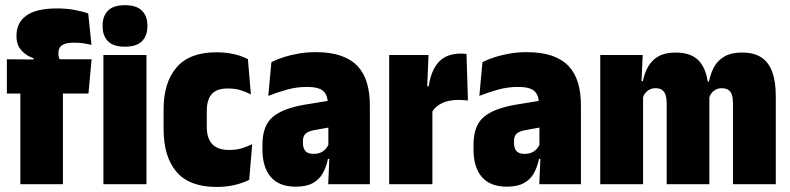

<svg xmlns="http://www.w3.org/2000/svg" viewBox="-20 -710 3046 740"><path d="M199.5 -677.5Q236.5 -677.5 267.5 -671.8Q298.5 -666 320 -658L332.5 -537Q318.5 -540.5 302 -543Q285.5 -545.5 266 -545.5Q243 -545.5 229.5 -540.8Q216 -536 210.5 -526.8Q205 -517.5 205 -504V-503Q205 -493 208 -485.8Q211 -478.5 215.5 -471L109.5 -469V-485.5Q81.5 -494.5 62.5 -515.8Q43.5 -537 43.5 -570V-572.5Q43.5 -623 82 -650.2Q120.5 -677.5 199.5 -677.5ZM58.5 0V-436H222.5V0ZM6.5 -349.5V-481.5L132.5 -480.5L195 -481.5H333L321 -349.5ZM378.5 0V-498H544.5V0ZM461.5 -530Q417 -530 396.2 -551Q375.5 -572 375.5 -607.5V-612.5Q375.5 -648 396.2 -669Q417 -690 461.5 -690Q506 -690 527 -669Q548 -648 548 -612.5V-607.5Q548 -572 527 -551Q506 -530 461.5 -530Z M814.5 10.5Q710 10.5 660.2 -47.8Q610.5 -106 610.5 -212V-288Q610.5 -392 660.5 -450.2Q710.5 -508.5 814.5 -508.5Q839.5 -508.5 861.5 -505.2Q883.5 -502 902.2 -495.8Q921 -489.5 935.5 -482L947 -346Q928.5 -356 907 -362.5Q885.5 -369 859 -369Q814.5 -369 795.8 -347Q777 -325 777 -283.5V-220Q777 -177.5 797.8 -154.8Q818.5 -132 863.5 -132Q889.5 -132 911 -138.2Q932.5 -144.5 952 -154.5L940.5 -17Q917.5 -5 885 2.8Q852.5 10.5 814.5 10.5Z M1245 0 1250 -117 1245.5 -119V-293.5L1243.5 -308.5Q1243.5 -343.5 1225.8 -359.2Q1208 -375 1163 -375Q1123 -375 1085 -364.2Q1047 -353.5 1014 -340.5L1026 -470.5Q1046.5 -481 1072.8 -489.5Q1099 -498 1130.2 -503.5Q1161.5 -509 1197 -509Q1254.5 -509 1294.2 -495Q1334 -481 1358.5 -454.8Q1383 -428.5 1394.2 -390.5Q1405.5 -352.5 1405.5 -304.5V0ZM1119.5 9.5Q1056 9.5 1023.8 -27.8Q991.5 -65 991.5 -134.5V-152Q991.5 -226 1031.5 -259.5Q1071.5 -293 1157 -307L1258 -323.5L1272 -223L1191.5 -208.5Q1168 -204.5 1157.8 -194.8Q1147.5 -185 1147.5 -166V-159Q1147.5 -139.5 1156.8 -128.2Q1166 -117 1188 -117Q1204.5 -117 1215.8 -122Q1227 -127 1234.8 -135.5Q1242.5 -144 1246.5 -154L1267.5 -97.5H1244Q1237.5 -66.5 1224.2 -42.5Q1211 -18.5 1186 -4.5Q1161 9.5 1119.5 9.5Z M1644.5 -277.5 1590 -377.5H1632.5Q1640.5 -436.5 1670 -470Q1699.5 -503.5 1757 -503.5Q1762.5 -503.5 1767.2 -503Q1772 -502.5 1778 -502L1783.5 -322.5Q1777 -323.5 1767.2 -324.2Q1757.5 -325 1748 -325Q1709.5 -325 1683.5 -312.5Q1657.5 -300 1644.5 -277.5ZM1480 0V-498H1631.5L1625 -339.5H1646.5V0Z M2058.5 0 2063.5 -117 2059 -119V-293.5L2057 -308.5Q2057 -343.5 2039.2 -359.2Q2021.5 -375 1976.5 -375Q1936.5 -375 1898.5 -364.2Q1860.5 -353.5 1827.5 -340.5L1839.5 -470.5Q1860 -481 1886.2 -489.5Q1912.5 -498 1943.8 -503.5Q1975 -509 2010.5 -509Q2068 -509 2107.8 -495Q2147.5 -481 2172 -454.8Q2196.5 -428.5 2207.8 -390.5Q2219 -352.5 2219 -304.5V0ZM1933 9.5Q1869.5 9.5 1837.2 -27.8Q1805 -65 1805 -134.5V-152Q1805 -226 1845 -259.5Q1885 -293 1970.5 -307L2071.5 -323.5L2085.5 -223L2005 -208.5Q1981.5 -204.5 1971.2 -194.8Q1961 -185 1961 -166V-159Q1961 -139.5 1970.2 -128.2Q1979.5 -117 2001.5 -117Q2018 -117 2029.2 -122Q2040.5 -127 2048.2 -135.5Q2056 -144 2060 -154L2081 -97.5H2057.5Q2051 -66.5 2037.8 -42.5Q2024.5 -18.5 1999.5 -4.5Q1974.5 9.5 1933 9.5Z M2805 0V-310.5Q2805 -329.5 2801.2 -342.8Q2797.5 -356 2788 -363Q2778.5 -370 2761.5 -370Q2749 -370 2739 -364.8Q2729 -359.5 2722.2 -350.8Q2715.5 -342 2712.5 -330L2699 -395.5H2712.5Q2718.5 -426.5 2732.2 -451.8Q2746 -477 2772 -492.2Q2798 -507.5 2840 -507.5Q2885.5 -507.5 2914 -489Q2942.5 -470.5 2956.2 -433.2Q2970 -396 2970 -340V0ZM2293.5 0V-498H2457L2451.5 -374.5L2458.5 -372.5V0ZM2549.5 0V-310.5Q2549.5 -329.5 2545.5 -342.8Q2541.5 -356 2532.2 -363Q2523 -370 2506.5 -370Q2493.5 -370 2483.5 -364.8Q2473.5 -359.5 2466.8 -350.8Q2460 -342 2457 -330.5L2429.5 -397H2457.5Q2464 -428.5 2478.2 -453.5Q2492.5 -478.5 2518 -493Q2543.5 -507.5 2584.5 -507.5Q2644 -507.5 2673.8 -475.5Q2703.5 -443.5 2709.5 -381Q2711 -371.5 2712.5 -357Q2714 -342.5 2714 -330.5V0Z"/></svg>

Font: Anek Odia SemiCondensed ExtraBold
Style: Regular
Weight: 800
Width: 4
Designer: Yesha Goshar & Mahesh Sahu (Odia), Yesha Goshar (Latin)
Foundry: Ek Type
Version: Version 1.003